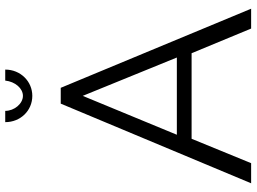

<svg xmlns="http://www.w3.org/2000/svg" viewBox="-140 -816 957 716"><g transform="rotate(-90 338.0 -458.5)"><path d="M395 -917C391 -880 366 -851 338 -851C309 -851 282 -883 282 -917H240C240 -860 283 -816 338 -816C392 -816 436 -860 436 -917ZM309 -710 12 0H87L178 -222H497L589 0H663L368 -710ZM481 -277H193L338 -628Z"/></g></svg>

Font: FIGSv2-sans-serif
Style: Regular
Weight: 400
Designer: Matt McInerney, Pablo Impallari, Rodrigo Fuenzalida,Mirko Velimirovic
Foundry: Matt McInerney, Pablo Impallari, Rodrigo Fuenzalida
Version: Version 4.021;hotconv 1.0.109;makeotfexe 2.5.65596